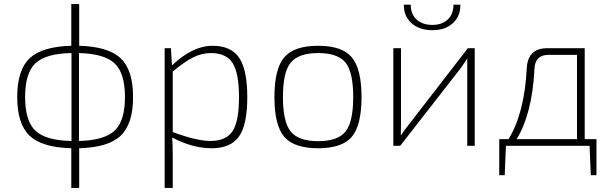

<svg xmlns="http://www.w3.org/2000/svg" viewBox="-20 -720 3014 948"><path d="M371 -700V-494Q515 -490 576 -432Q637 -374 637 -241Q637 -108 576 -50Q515 8 371 12V208H332V12Q187 8 126 -50Q65 -108 65 -241Q65 -374 126 -432Q187 -490 332 -494V-700ZM333 -24V-458Q207 -456 155.5 -408Q104 -360 104 -241Q104 -122 155.5 -74Q207 -26 333 -24ZM370 -458V-24Q495 -27 546 -75Q597 -123 597 -241Q597 -359 546 -407Q495 -455 370 -458Z M824 -482 829 -397Q931 -494 1029 -494Q1121 -494 1161 -434.5Q1201 -375 1201 -240Q1201 -104 1160 -46Q1119 12 1025 12Q931 12 830 -41Q833 -6 833 53V208H793V-482ZM833 -367V-68Q951 -24 1019 -24Q1096 -24 1128 -72Q1160 -120 1160 -240Q1160 -359 1128.5 -408.5Q1097 -458 1022 -458Q977 -458 934.5 -437Q892 -416 833 -367Z M1551 -494Q1669 -494 1717 -437Q1765 -380 1765 -241Q1765 -101 1717 -44.5Q1669 12 1551 12Q1432 12 1383.5 -44.5Q1335 -101 1335 -241Q1335 -380 1383.5 -437Q1432 -494 1551 -494ZM1686 -411Q1648 -458 1551 -458Q1454 -458 1415.5 -411Q1377 -364 1377 -241Q1377 -118 1415.5 -70.5Q1454 -23 1551 -23Q1648 -23 1686 -70.5Q1724 -118 1724 -241Q1724 -364 1686 -411Z M2219 -697H2253Q2254 -641 2216.5 -606Q2179 -571 2115 -571Q2050 -571 2011.5 -606Q1973 -641 1974 -697H2008Q2008 -650 2037 -623.5Q2066 -597 2115 -597Q2162 -597 2190.5 -623.5Q2219 -650 2219 -697ZM2324 0H2287V-375V-430H2286Q2277 -415 2256 -385L1956 0H1922V-482H1960V-110Q1960 -72 1959 -52H1960Q1971 -70 1994 -99L2290 -482H2324Z M2925 -33V145H2897L2891 0H2478L2472 145H2445V-33H2491Q2570 -162 2581 -385Q2587 -482 2682 -482H2867V-33ZM2829 -33V-449H2688Q2622 -449 2619 -381Q2608 -159 2531 -33Z"/></svg>

Font: Exo 2.0 Extra Light
Style: Regular
Weight: 250
Designer: Natanael Gama
Version: Version 1.001;PS 001.001;hotconv 1.0.70;makeotf.lib2.5.58329